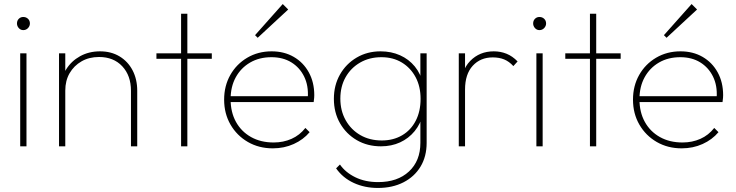

<svg xmlns="http://www.w3.org/2000/svg" viewBox="-20 -724 3644 950"><path d="M80 0V-460H111V0ZM95 -575Q82 -575 73 -585Q64 -595 64 -608Q64 -622 73 -631Q82 -640 95 -640Q109 -640 118.5 -631Q128 -622 128 -608Q128 -595 118.5 -585Q109 -575 95 -575Z M628 0V-275Q628 -350 585 -396Q542 -442 470 -442Q421 -442 383.5 -420.5Q346 -399 324.5 -362Q303 -325 303 -276L282 -288Q282 -340 307.5 -381Q333 -422 376.5 -446Q420 -470 475 -470Q530 -470 571.5 -445Q613 -420 636 -376Q659 -332 659 -275V0ZM272 0V-460H303V0Z M876 0V-656H907V0ZM754 -433V-460H1028V-433Z M1330 10Q1261 10 1206.5 -21.5Q1152 -53 1120.5 -107.5Q1089 -162 1089 -231Q1089 -299 1119.5 -353Q1150 -407 1203.5 -438.5Q1257 -470 1324 -470Q1386 -470 1433.5 -442.5Q1481 -415 1508 -366Q1535 -317 1535 -253Q1535 -249 1534.5 -240.5Q1534 -232 1532 -219H1111V-248H1512L1503 -241Q1507 -300 1485 -345Q1463 -390 1421.5 -415.5Q1380 -441 1323 -441Q1263 -441 1217.5 -414.5Q1172 -388 1146.5 -341.5Q1121 -295 1121 -233Q1121 -169 1147.5 -121Q1174 -73 1222 -46Q1270 -19 1334 -19Q1382 -19 1422.5 -37Q1463 -55 1491 -91L1512 -70Q1481 -33 1433.5 -11.5Q1386 10 1330 10ZM1255 -537 1242 -550 1379 -704 1406 -677Z M1850 206Q1784 206 1730 181Q1676 156 1643 109L1662 90Q1689 129 1738 153Q1787 177 1851 177Q1947 177 2003.5 124.5Q2060 72 2060 -17V-134L2069 -242L2060 -347V-460H2091V-17Q2091 50 2061 100Q2031 150 1976.5 178Q1922 206 1850 206ZM1865 0Q1798 0 1745.5 -30.5Q1693 -61 1662.5 -114Q1632 -167 1632 -235Q1632 -302 1662 -355Q1692 -408 1744.5 -439Q1797 -470 1863 -470Q1916 -470 1959.5 -450.5Q2003 -431 2032.5 -395Q2062 -359 2073 -309V-160Q2061 -111 2031.5 -75Q2002 -39 1959.5 -19.5Q1917 0 1865 0ZM1869 -29Q1926 -29 1969.5 -54.5Q2013 -80 2037 -126.5Q2061 -173 2061 -235Q2061 -296 2036.5 -342Q2012 -388 1968.5 -414.5Q1925 -441 1867 -441Q1808 -441 1762 -414.5Q1716 -388 1690 -342Q1664 -296 1664 -236Q1664 -176 1690.5 -129Q1717 -82 1763 -55.5Q1809 -29 1869 -29Z M2250 0V-460H2281V0ZM2281 -281 2260 -287Q2260 -375 2306.5 -422.5Q2353 -470 2423 -470Q2457 -470 2486.5 -458Q2516 -446 2541 -420L2520 -397Q2499 -420 2474.5 -430Q2450 -440 2418 -440Q2357 -440 2319 -398.5Q2281 -357 2281 -281Z M2634 0V-460H2665V0ZM2649 -575Q2636 -575 2627 -585Q2618 -595 2618 -608Q2618 -622 2627 -631Q2636 -640 2649 -640Q2663 -640 2672.5 -631Q2682 -622 2682 -608Q2682 -595 2672.5 -585Q2663 -575 2649 -575Z M2899 0V-656H2930V0ZM2777 -433V-460H3051V-433Z M3353 10Q3284 10 3229.5 -21.5Q3175 -53 3143.5 -107.5Q3112 -162 3112 -231Q3112 -299 3142.5 -353Q3173 -407 3226.5 -438.5Q3280 -470 3347 -470Q3409 -470 3456.5 -442.5Q3504 -415 3531 -366Q3558 -317 3558 -253Q3558 -249 3557.5 -240.5Q3557 -232 3555 -219H3134V-248H3535L3526 -241Q3530 -300 3508 -345Q3486 -390 3444.5 -415.5Q3403 -441 3346 -441Q3286 -441 3240.5 -414.5Q3195 -388 3169.5 -341.5Q3144 -295 3144 -233Q3144 -169 3170.5 -121Q3197 -73 3245 -46Q3293 -19 3357 -19Q3405 -19 3445.5 -37Q3486 -55 3514 -91L3535 -70Q3504 -33 3456.5 -11.5Q3409 10 3353 10ZM3278 -537 3265 -550 3402 -704 3429 -677Z"/></svg>

Font: Outfit Thin
Style: Regular
Weight: 100
Designer: Rodrigo Fuenzalida
Foundry: fragTYPE
Version: Version 1.100;gftools[0.9.27]